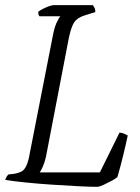

<svg xmlns="http://www.w3.org/2000/svg" viewBox="-26 -724 544 744"><path d="M351 0Q323 0 275.5 -2.5Q228 -5 174.5 -8.5Q121 -12 72.5 -17Q24 -22 -6 -27Q-4 -32 -1 -38Q2 -44 7 -48L32 -51Q47 -54 57.5 -59.5Q68 -65 76 -81.5Q84 -98 90 -133L179 -587Q185 -618 193.5 -636.5Q202 -655 208 -661H127Q125 -663 123.5 -667.5Q122 -672 122 -678Q127 -683 139 -689Q151 -695 163 -699.5Q175 -704 181 -704H334Q336 -701 340 -694Q344 -687 343 -677L301 -664Q273 -655 261.5 -637.5Q250 -620 241 -578L152 -116Q147 -94 140 -78.5Q133 -63 128 -56H361L437 -210Q446 -210 455 -206Q464 -202 469 -199Q463 -170 452 -124.5Q441 -79 429 -38Q421 -31 406 -23Q391 -15 376 -8Q361 -1 351 0Z"/></svg>

Font: Texturina 72pt 72pt ExtraLight
Style: Italic
Weight: 200
Italic angle: -11°
Designer: Guillermo Torres Carreño
Foundry: Omnibus-Type
Version: Version 1.002; ttfautohint (v1.8.3)